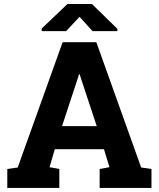

<svg xmlns="http://www.w3.org/2000/svg" viewBox="-20 -917 775 937"><path d="M15.6 0V-92.3L66.4 -99.6L285.6 -710.9H450.2L668.9 -99.6L719.2 -92.3V0H466.3V-92.3L514.2 -101.1L487.3 -189H247.6L221.7 -101.1L269.5 -92.3V0ZM282.7 -301.3H452.1L376 -531.7L368.7 -554.7H365.7L357.9 -529.8ZM183.6 -765.1V-777.8L309.1 -897.5H428.7L552.7 -776.4V-765.1H431.6L368.2 -835L302.7 -765.1Z"/></svg>

Font: Roboto Slab ExtraBold
Style: Regular
Weight: 800
Designer: Google
Version: Version 2.001; ttfautohint (v1.8.3)